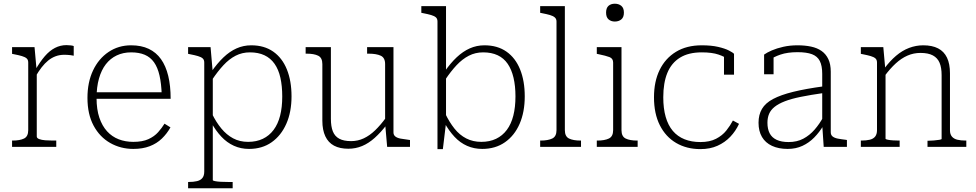

<svg xmlns="http://www.w3.org/2000/svg" viewBox="-20 -791 5257 1034"><path d="M377 -543V-491Q368 -493 359.5 -494Q351 -495 342.5 -495.5Q334 -496 327 -496Q301 -496 279.5 -488Q258 -480 239.5 -465Q221 -450 204 -428Q187 -406 171 -378L170 -414Q196 -459 221.5 -488.5Q247 -518 276 -533Q305 -548 338 -548Q350 -548 361.5 -546.5Q373 -545 377 -543ZM45 0V-34H48Q87 -34 109.5 -45Q132 -56 132 -90V-454Q132 -469 123.5 -476.5Q115 -484 98 -489Q81 -494 55 -499L45 -501V-537H166L177 -415L178 -416V-56Q178 -47 191 -42Q204 -37 224 -35.5Q244 -34 264 -34H283V0Z M500 -263Q500 -202 515 -157.5Q530 -113 556.5 -84Q583 -55 619 -41Q655 -27 698 -27Q747 -27 779 -41.5Q811 -56 831.5 -79Q852 -102 866 -125L898 -105Q879 -71 851.5 -44.5Q824 -18 786 -3.5Q748 11 698 11Q630 11 573.5 -21Q517 -53 484 -114.5Q451 -176 451 -264Q451 -348 481 -411.5Q511 -475 564.5 -511Q618 -547 686 -547Q741 -547 781 -528Q821 -509 847 -472.5Q873 -436 886 -382.5Q899 -329 899 -259H483V-294H867L851 -279Q849 -341 839 -384.5Q829 -428 809.5 -455.5Q790 -483 759.5 -496Q729 -509 686 -509Q643 -509 608.5 -492.5Q574 -476 550 -445Q526 -414 513 -368Q500 -322 500 -263Z M1233 223H993V189H996Q1022 189 1041 184.5Q1060 180 1070 167.5Q1080 155 1080 133V-454Q1080 -469 1071.5 -476.5Q1063 -484 1046 -489Q1029 -494 1003 -499L993 -501V-537H1114L1126 -398V-388V179Q1126 182 1138 184.5Q1150 187 1169 188Q1188 189 1208 189H1233ZM1321 11Q1277 11 1239.5 -6Q1202 -23 1172 -55Q1142 -87 1117 -132L1122 -178Q1144 -133 1172 -99Q1200 -65 1235.5 -46Q1271 -27 1316 -27Q1361 -27 1395.5 -43.5Q1430 -60 1453.5 -91.5Q1477 -123 1488.5 -168Q1500 -213 1500 -271Q1500 -328 1490 -372.5Q1480 -417 1458.5 -447.5Q1437 -478 1404 -493.5Q1371 -509 1326 -509Q1284 -509 1249 -491Q1214 -473 1183 -439.5Q1152 -406 1122 -361L1118 -404Q1150 -450 1183.5 -482Q1217 -514 1254 -530.5Q1291 -547 1333 -547Q1403 -547 1451.5 -513Q1500 -479 1525 -417Q1550 -355 1550 -272Q1550 -188 1522 -124.5Q1494 -61 1443 -25Q1392 11 1321 11Z M1762 -537V-151Q1762 -110 1772.5 -83.5Q1783 -57 1807 -44Q1831 -31 1871 -31Q1907 -31 1939 -46Q1971 -61 2000.5 -89.5Q2030 -118 2059 -158L2063 -120Q2031 -78 1998 -48.5Q1965 -19 1930 -4.5Q1895 10 1856 10Q1810 10 1779 -6.5Q1748 -23 1732 -57Q1716 -91 1716 -141V-446Q1716 -480 1693.5 -491Q1671 -502 1632 -502H1626V-537ZM2099 -537V-78Q2099 -64 2109 -56Q2119 -48 2137.5 -44.5Q2156 -41 2181 -38L2188 -37V0H2065L2054 -126V-130V-446Q2054 -480 2030.5 -491Q2007 -502 1965 -502H1957V-537Z M2577 11Q2533 11 2495.5 -5.5Q2458 -22 2428 -54Q2398 -86 2373 -131L2378 -179Q2400 -133 2427.5 -98.5Q2455 -64 2491 -45.5Q2527 -27 2572 -27Q2617 -27 2651.5 -43.5Q2686 -60 2709.5 -91.5Q2733 -123 2744.5 -168.5Q2756 -214 2756 -272Q2756 -328 2745.5 -372.5Q2735 -417 2714 -447.5Q2693 -478 2660 -493.5Q2627 -509 2582 -509Q2540 -509 2505 -491Q2470 -473 2439 -440Q2408 -407 2378 -362L2374 -405Q2406 -451 2439.5 -482.5Q2473 -514 2510 -530.5Q2547 -547 2589 -547Q2659 -547 2707.5 -513Q2756 -479 2781 -417Q2806 -355 2806 -272Q2806 -188 2778.5 -124.5Q2751 -61 2699.5 -25Q2648 11 2577 11ZM2336 -675Q2336 -690 2327.5 -697.5Q2319 -705 2302 -710Q2285 -715 2259 -720L2249 -722V-758H2382V-132V-129L2365 12H2336Z M3022 -758V-90Q3022 -56 3044.5 -45Q3067 -34 3106 -34H3109V0H2889V-34H2892Q2931 -34 2954 -45Q2977 -56 2977 -90V-675Q2977 -689 2968 -697Q2959 -705 2942 -710Q2925 -715 2899 -720L2889 -722V-758Z M3291 -675Q3271 -675 3257.5 -686.5Q3244 -698 3244 -723Q3244 -748 3257 -759.5Q3270 -771 3291 -771Q3312 -771 3326 -759.5Q3340 -748 3340 -723Q3340 -698 3326 -686.5Q3312 -675 3291 -675ZM3327 -537V-90Q3327 -56 3349.5 -45Q3372 -34 3411 -34H3414V0H3194V-34H3197Q3236 -34 3259 -45Q3282 -56 3282 -90V-454Q3282 -476 3262.5 -483.5Q3243 -491 3204 -499L3194 -501V-537Z M3752 -26Q3802 -26 3836 -43.5Q3870 -61 3891.5 -88Q3913 -115 3927 -142L3960 -124Q3942 -85 3913 -54.5Q3884 -24 3844 -6Q3804 12 3752 12Q3678 12 3621.5 -21Q3565 -54 3533.5 -116.5Q3502 -179 3502 -267Q3502 -352 3532.5 -414.5Q3563 -477 3620.5 -512Q3678 -547 3759 -547Q3811 -547 3847.5 -538.5Q3884 -530 3905.5 -519Q3927 -508 3933 -501V-389H3879V-497Q3889 -495 3895.5 -491Q3902 -487 3905 -483Q3908 -479 3908 -475Q3908 -471 3904 -469Q3885 -485 3850 -497Q3815 -509 3759 -509Q3688 -509 3642 -480.5Q3596 -452 3574 -398.5Q3552 -345 3552 -267Q3552 -207 3565 -161.5Q3578 -116 3603.5 -86Q3629 -56 3666.5 -41Q3704 -26 3752 -26Z M4415 -326V-290Q4345 -280 4293 -269.5Q4241 -259 4206.5 -245.5Q4172 -232 4151.5 -215.5Q4131 -199 4122 -178Q4113 -157 4113 -130Q4113 -96 4125 -73Q4137 -50 4162.5 -38Q4188 -26 4227 -26Q4272 -26 4306 -44Q4340 -62 4367 -93Q4394 -124 4415 -163V-116Q4393 -79 4365 -50.5Q4337 -22 4301.5 -5.5Q4266 11 4222 11Q4173 11 4137.5 -5.5Q4102 -22 4083.5 -53.5Q4065 -85 4065 -130Q4065 -173 4083.5 -204.5Q4102 -236 4143.5 -258Q4185 -280 4252 -296.5Q4319 -313 4415 -326ZM4416 0 4408 -119V-122V-393Q4408 -437 4395 -462.5Q4382 -488 4353 -499Q4324 -510 4275 -510Q4221 -510 4183 -497Q4145 -484 4122 -466Q4119 -471 4119.5 -476.5Q4120 -482 4123.5 -487.5Q4127 -493 4133 -496.5Q4139 -500 4146 -499V-391H4095V-497Q4110 -508 4136.5 -519.5Q4163 -531 4198.5 -539Q4234 -547 4275 -547Q4315 -547 4348 -540Q4381 -533 4404.5 -516.5Q4428 -500 4441 -472.5Q4454 -445 4454 -405V-79Q4454 -64 4464 -56Q4474 -48 4492 -44.5Q4510 -41 4536 -38L4541 -37V0Z M4616 0V-34H4619Q4645 -34 4664 -38.5Q4683 -43 4693 -55.5Q4703 -68 4703 -90V-454Q4703 -469 4694.5 -476.5Q4686 -484 4669 -489Q4652 -494 4626 -499L4616 -501V-537H4737L4748 -415L4749 -411V-44Q4749 -41 4761 -38.5Q4773 -36 4790 -35Q4807 -34 4821 -34H4825V0ZM5184 0H4975V-33H4978Q4992 -33 5009 -34.5Q5026 -36 5038.5 -38Q5051 -40 5051 -43V-386Q5051 -427 5040 -453Q5029 -479 5004 -492.5Q4979 -506 4937 -506Q4900 -506 4867 -491.5Q4834 -477 4804 -449.5Q4774 -422 4745 -383L4741 -420Q4772 -462 4805.5 -490.5Q4839 -519 4876 -533Q4913 -547 4952 -547Q5000 -547 5032 -530.5Q5064 -514 5080 -480.5Q5096 -447 5096 -396V-89Q5096 -68 5106.5 -55.5Q5117 -43 5136 -38.5Q5155 -34 5181 -34H5184Z"/></svg>

Font: Roboto Serif 20pt Thin
Style: Regular
Weight: 250
Version: Version 1.008